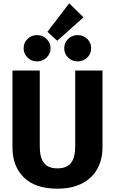

<svg xmlns="http://www.w3.org/2000/svg" viewBox="-20 -1117 691 1154"><path d="M596 -230Q596 -159 565.5 -103Q535 -47 474 -15Q413 17 325 17Q193 17 124 -50Q55 -117 55 -230V-693H219V-237Q219 -170 244.5 -137.5Q270 -105 325 -105Q381 -105 406.5 -137.5Q432 -170 432 -237V-693H596ZM482 -1013 324 -872 265 -926 396 -1097ZM284 -827Q284 -794 260 -771Q236 -748 203 -748Q169 -748 145.5 -771Q122 -794 122 -827Q122 -860 145.5 -883Q169 -906 203 -906Q236 -906 260 -883Q284 -860 284 -827ZM528 -827Q528 -794 504.5 -771Q481 -748 447 -748Q413 -748 389.5 -771Q366 -794 366 -827Q366 -860 389.5 -883Q413 -906 447 -906Q481 -906 504.5 -883Q528 -860 528 -827Z"/></svg>

Font: FiraGOUPP
Style: Bold
Weight: 700
Designer: bBox Type
Foundry: bBox Type GmbH
Version: Version 1.001